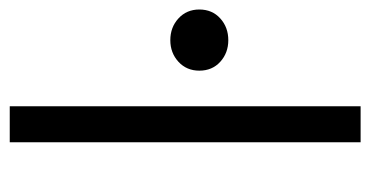

<svg xmlns="http://www.w3.org/2000/svg" viewBox="-203 -557 760 394"><g transform="rotate(-90 177.0 -360.0)"><path d="M82 0V-720H156V0ZM291.5 -271.5Q265.5 -271.5 247.2 -288Q229 -304.5 229 -331Q229 -357 247.2 -373.8Q265.5 -390.5 291.5 -390.5Q318 -390.5 336.2 -373.8Q354.5 -357 354.5 -331Q354.5 -304.5 336.2 -288Q318 -271.5 291.5 -271.5Z"/></g></svg>

Font: Geologica ExtraLight
Style: Regular
Weight: 200
Designer: Sindre Bremnes, Frode Helland
Foundry: Monokrom Skriftforlag AS
Version: Version 1.010; ttfautohint (v1.8.4.7-5d5b);gftools[0.9.28]